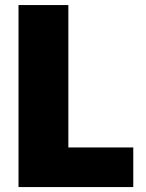

<svg xmlns="http://www.w3.org/2000/svg" viewBox="-20 -758 592 778"><path d="M55 0V-737.5H257V-160.5H520V0Z"/></svg>

Font: Epilogue Black
Style: Regular
Weight: 900
Designer: Tyler Finck
Foundry: Etcetera Type Co
Version: Version 2.111; ttfautohint (v1.8.3)